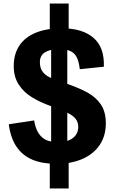

<svg xmlns="http://www.w3.org/2000/svg" viewBox="-20 -899 660 1068"><path d="M361.9 -53.4V149.2H256.9V-53.4ZM256.9 -679.2V-879.2H361.9V-679.2ZM264.5 -31V-701.6H354.3V-31ZM306.7 -625.5Q258.2 -625.5 230 -607.8Q201.9 -590.2 201.9 -553.6Q201.9 -520.6 216.6 -500.8Q231.3 -480.9 255.8 -469.1Q280.3 -457.3 326.1 -442.2L341.5 -437.1Q419 -410.3 466.4 -384.4Q513.8 -358.4 541.2 -317.5Q568.7 -276.6 568.7 -213.8Q568.7 -142.5 533.8 -91.5Q498.8 -40.6 436.6 -14.1Q374.3 12.4 293.7 12.4Q216.2 12.4 161.1 -10.4Q106 -33.2 72.4 -82.1Q38.8 -130.9 28.8 -207.8L169.9 -229.1Q177.8 -180.9 197 -154.3Q216.1 -127.7 242.3 -118Q268.5 -108.2 303.7 -108.2Q339.6 -108.2 364.7 -119.2Q389.8 -130.2 402.6 -149.3Q415.3 -168.4 415.3 -192Q415.3 -218.3 402 -236.2Q388.6 -254.2 360.7 -268.8Q332.8 -283.4 279.4 -302.7L263.5 -308.4Q200.9 -331 155.9 -359Q110.8 -387 83.6 -429.5Q56.4 -472 56.4 -530.5Q56.4 -598.7 88 -645.8Q119.6 -692.8 179.5 -717.2Q239.5 -741.6 324.7 -741.6Q439 -741.6 500.4 -688.2Q561.8 -634.9 557.6 -527.8L423.8 -514.1Q418.8 -558.2 406 -582Q393.2 -605.9 369.9 -615.7Q346.5 -625.5 306.7 -625.5Z"/></svg>

Font: Monaspace Radon Var
Style: Regular
Weight: 400
Designer: Riley Cran and the Lettermatic Team
Version: Version 1.000 (Monaspace Radon Var)